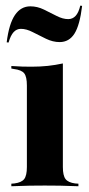

<svg xmlns="http://www.w3.org/2000/svg" viewBox="-20 -647 308 667"><path d="M187.1 -500.8Q163.7 -500.8 139.5 -512.5Q115.3 -524.2 93.5 -535.5Q71.8 -546.8 52.4 -546.8Q37.9 -546.8 27.4 -535.5Q16.9 -524.2 9.7 -499.2L3.2 -500Q11.3 -564.5 31.9 -594.8Q52.4 -625 85.5 -625Q109.7 -625 132.7 -613.7Q155.6 -602.4 177 -591.5Q198.4 -580.6 216.9 -580.6Q232.3 -580.6 242.7 -591.9Q253.2 -603.2 258.9 -627.4L265.3 -626.6Q257.3 -559.7 238.7 -530.2Q220.2 -500.8 187.1 -500.8ZM73.4 -208.9V-350Q73.4 -380.6 64.1 -392.3Q54.8 -404 28.2 -407.3L19.4 -408.9V-417.7Q41.1 -416.1 57.7 -415.7Q74.2 -415.3 90.3 -415.3Q119.4 -415.3 146 -418.1Q172.6 -421 198.4 -426.6V-417.7V-208.9ZM135.5 -2.4Q109.7 -2.4 83.1 -2Q56.5 -1.6 19.4 0V-8.9L29.8 -9.7Q54.8 -12.9 64.1 -25Q73.4 -37.1 73.4 -66.9V-208.9H198.4V-66.9Q198.4 -37.1 207.7 -25Q216.9 -12.9 241.1 -9.7L252.4 -8.9V0Q214.5 -1.6 188.3 -2Q162.1 -2.4 135.5 -2.4Z"/></svg>

Font: Playfair 144pt SemiCondensed ExtraBold
Style: Regular
Weight: 800
Width: 4
Designer: Claus Eggers Sørensen
Foundry: Claus Eggers Sørensen
Version: Version 2.203